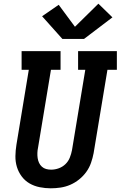

<svg xmlns="http://www.w3.org/2000/svg" viewBox="-20 -1012 653 1040"><path d="M255 8Q225 8 195 2Q165 -4 140 -18.5Q115 -33 97.5 -56.5Q80 -80 71.5 -108Q63 -136 63.5 -166.5Q64 -197 69 -228L136 -634H97V-735H308V-634H256L186 -212Q183 -198 182.5 -183.5Q182 -169 184 -155.5Q186 -142 191.5 -130Q197 -118 207 -109Q217 -100 230 -96.5Q243 -93 257 -93Q278 -93 298.5 -100.5Q319 -108 334.5 -123Q350 -138 358 -158Q366 -178 370 -199L442 -634H403V-735H613V-634H562L487 -182Q482 -156 473 -130Q464 -104 447.5 -81Q431 -58 408.5 -40Q386 -22 360.5 -11Q335 0 308 4Q281 8 255 8ZM435 -801H318L208 -924L298 -986L386 -867L513 -992L589 -918Z"/></svg>

Font: Iosevka Slab Extended
Style: Bold Italic
Weight: 700
Width: 7
Italic angle: -9°
Monospace: yes
Designer: Belleve Invis
Foundry: Belleve Invis
Version: Version 11.1.0; ttfautohint (v1.8.3)